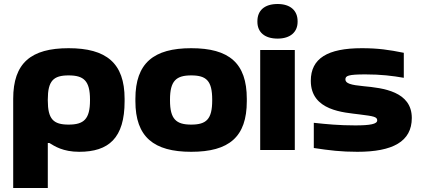

<svg xmlns="http://www.w3.org/2000/svg" viewBox="-20 -750 2114 960"><path d="M603 -244V-256C603 -435 511 -509 323 -509C135 -509 46 -435 46 -256V190H219V-35H227C253 -19 295 9 376 9C523 9 603 -59 603 -244ZM219 -248V-252C219 -346 247 -373 323 -373C399 -373 430 -346 430 -252V-248C430 -154 399 -127 323 -127C247 -127 219 -154 219 -248Z M657 -256V-244C657 -65 749 9 936 9C1125 9 1214 -65 1214 -244V-256C1214 -435 1125 -509 936 -509C749 -509 657 -435 657 -256ZM830 -248V-252C830 -346 861 -373 936 -373C1012 -373 1041 -346 1041 -252V-248C1041 -154 1012 -127 936 -127C861 -127 830 -154 830 -248Z M1281 -500V0H1454V-500ZM1267 -641C1267 -590 1302 -557 1368 -557C1432 -557 1468 -590 1468 -641V-644C1468 -697 1432 -730 1368 -730C1302 -730 1267 -697 1267 -644Z M1777 -178C1849 -169 1866 -166 1866 -148C1866 -130 1832 -123 1756 -123C1676 -123 1613 -129 1549 -136V-10C1628 2 1685 9 1767 9C1943 9 2039 -42 2039 -160C2039 -293 1895 -310 1798 -319C1734 -325 1707 -333 1707 -353C1707 -371 1721 -378 1807 -378C1884 -378 1942 -371 1999 -361V-486C1925 -501 1870 -509 1789 -509C1618 -509 1534 -458 1534 -346C1534 -195 1701 -188 1777 -178Z"/></svg>

Font: LT Wave Black
Style: Regular
Weight: 900
Designer: Daniel Lyons
Version: Version 2.5 (Glyphs App)